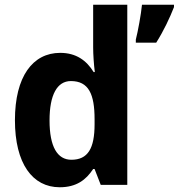

<svg xmlns="http://www.w3.org/2000/svg" viewBox="-20 -780 754 810"><path d="M232 10C302 10 343 -21 373 -67H379L405 0H517V-760H373V-580C373 -550 376 -507 380 -476H375C345 -525 301 -557 234 -557C118 -557 43 -457 43 -273C43 -90 117 10 232 10ZM714 -750V-760H579C575 -719 562 -648 553 -613V-600H639C670 -649 696 -704 714 -750ZM281 -106C222 -106 189 -161 189 -272C189 -380 221 -438 279 -438C354 -438 379 -383 379 -277V-256C379 -154 351 -106 281 -106Z"/></svg>

Font: Noto Sans Thai Looped SemiCondensed
Style: Bold
Weight: 700
Width: 4
Designer: Sasikarn Vongin, Ben Mitchell
Foundry: The Fontpad Ltd
Version: Version 1.001